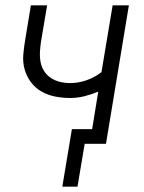

<svg xmlns="http://www.w3.org/2000/svg" viewBox="-20 -540 540 721"><path d="M271 161H214L250 -55H326L349 -196Q323 -185 296.5 -178.5Q270 -172 244 -172Q215 -172 187 -177.5Q159 -183 135.5 -196.5Q112 -210 96 -231.5Q80 -253 72.5 -279.5Q65 -306 67.5 -335Q70 -364 75 -393L96 -520H157L134 -384Q131 -364 130 -344.5Q129 -325 132.5 -306.5Q136 -288 146 -272.5Q156 -257 171.5 -247Q187 -237 205.5 -232.5Q224 -228 243 -228Q274 -228 304.5 -238.5Q335 -249 361 -269L403 -520H464L378 0H298Z"/></svg>

Font: Iosevka Light Oblique
Style: Regular
Weight: 300
Italic angle: -9°
Monospace: yes
Designer: Belleve Invis
Foundry: Belleve Invis
Version: Version 32.5.0; ttfautohint (v1.8.4)